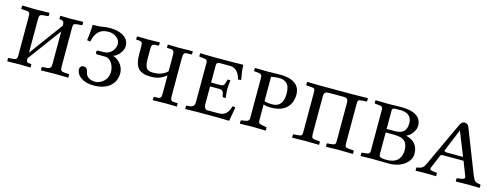

<svg xmlns="http://www.w3.org/2000/svg" viewBox="-20 -1003 4002 1542"><g transform="rotate(15 1981.5 -232.0)"><path d="M144 -460C101 -460 35 -462 35 -462L32 -460V-437C32 -434 34 -433 38 -433L68 -431C104 -429 106 -423 106 -380V-75C106 -40 104 -31 68 -29L37 -27C34 -27 32 -25 32 -22V0L33 2C33 2 101 0 144 0C176 0 225 2 225 2L226 0V-21C226 -25 224 -27 220 -27C186 -27 183 -36 183 -61V-63L389 -342V-77C389 -42 384 -31 348 -29L317 -27C314 -27 312 -25 312 -22V0V2C312 2 380 0 424 0C469 0 539 2 539 2L540 0V-21C540 -25 538 -27 534 -27L504 -29C468 -31 465 -40 465 -77V-382C465 -423 466 -428 504 -431L534 -433C538 -433 540 -435 540 -438V-460L539 -462C539 -462 469 -460 424 -460C396 -460 351 -462 351 -462L349 -460V-437C349 -434 351 -433 354 -433C388 -433 389 -414 389 -390L183 -110V-381C183 -423 186 -428 224 -431L254 -433C258 -433 260 -435 260 -438V-460L258 -462C258 -462 188 -460 144 -460Z M757 -22C706 -22 678 -47 673 -81C669 -114 646 -118 635 -118C617 -118 605 -103 605 -89C605 -35 660 10 751 10C896 10 934 -80 934 -135C934 -218 866 -257 840 -260C881 -271 920 -322 920 -361C920 -447 828 -470 765 -470C690 -470 718 -459 619 -459C618 -409 614 -370 608 -328L635 -323C649 -391 680 -438 759 -438C798 -438 854 -413 854 -359C854 -333 832 -270 757 -270H717C710 -270 702 -264 702 -254C702 -245 708 -238 717 -238H781C831 -238 859 -179 859 -133C859 -52 790 -22 757 -22Z M1305 -386V-256C1273 -225 1234 -213 1185 -213C1123 -213 1116 -247 1116 -325V-392C1116 -424 1123 -434 1156 -434H1171C1175 -434 1177 -436 1177 -439V-460L1176 -462L1074 -460L988 -462L987 -460V-438C987 -435 989 -434 992 -434H1000C1036 -434 1041 -425 1041 -387V-329C1041 -223 1076 -177 1174 -177C1234 -177 1266 -192 1305 -221V-76C1305 -37 1301 -28 1264 -28H1248C1244 -28 1242 -26 1242 -22V-1L1244 1C1244 1 1306 -1 1346 -1C1384 -1 1440 1 1440 1L1442 -1V-23C1442 -26 1440 -28 1437 -28H1420C1384 -28 1380 -38 1380 -76V-386C1380 -426 1387 -434 1420 -434H1446C1449 -434 1451 -436 1451 -439V-460L1450 -462L1337 -460L1245 -462L1243 -460V-438C1243 -435 1245 -434 1249 -434H1264C1300 -434 1305 -424 1305 -386Z M1787 0C1817 0 1876 2 1876 2L1878 0L1898 -115L1873 -118C1861 -66 1833 -34 1782 -34H1687C1669 -34 1658 -53 1658 -72V-225H1733C1759 -225 1768 -214 1772 -194L1777 -172C1777 -169 1779 -167 1784 -167H1801L1803 -169C1801 -192 1797 -213 1797 -238C1797 -262 1801 -290 1803 -312C1803 -314 1803 -315 1801 -315H1784C1780 -315 1778 -313 1778 -310L1772 -289C1768 -269 1761 -257 1733 -257H1658V-402C1658 -419 1668 -426 1687 -426H1767C1831 -426 1850 -373 1861 -336L1886 -340C1879 -378 1872 -417 1871 -460L1869 -462C1869 -462 1798 -460 1768 -460H1621C1591 -460 1513 -462 1513 -462L1512 -460V-437C1512 -436 1512 -434 1518 -433L1541 -431C1569 -429 1581 -425 1581 -402V-72C1581 -52 1572 -32 1541 -29L1518 -27C1513 -27 1512 -24 1512 -22V0L1513 2C1513 2 1582 0 1612 0Z M2111 -426C2126 -430 2157 -434 2171 -434C2226 -434 2267 -414 2267 -328C2267 -251 2236 -215 2176 -215C2156 -215 2131 -216 2111 -224ZM2035 -62C2035 -43 2024 -34 1993 -30L1972 -27C1968 -26 1966 -25 1966 -21V0L1967 2C1967 2 2042 0 2070 0C2101 0 2181 2 2181 2L2182 0V-21C2182 -25 2179 -26 2175 -27L2155 -30C2123 -35 2111 -40 2111 -62V-197C2129 -189 2149 -187 2174 -187C2316 -187 2345 -280 2345 -340C2345 -392 2319 -462 2177 -462C2140 -462 2100 -460 2072 -460C2043 -460 1984 -462 1969 -462L1967 -461V-439C1967 -437 1968 -434 1974 -434C2021 -431 2035 -429 2035 -398Z M2476 -384V-73C2476 -38 2475 -31 2437 -29L2406 -27C2403 -27 2401 -25 2401 -22V0L2402 2C2402 2 2483 0 2513 0C2543 0 2623 2 2623 2L2625 0V-21C2625 -25 2623 -27 2619 -27L2593 -29C2559 -32 2553 -35 2553 -73V-383C2553 -418 2573 -422 2593 -422H2715C2735 -422 2754 -419 2754 -383V-73C2754 -38 2753 -32 2715 -29L2688 -27C2684 -27 2682 -25 2682 -22V0L2684 2C2684 2 2760 0 2790 0C2821 0 2905 2 2905 2L2907 0V-21C2907 -25 2905 -27 2901 -27L2870 -29C2835 -31 2831 -35 2831 -73V-385C2831 -427 2833 -429 2870 -431L2901 -433C2905 -433 2907 -435 2907 -438V-460L2905 -462C2905 -462 2820 -460 2790 -460H2514C2484 -460 2403 -462 2403 -462L2401 -460V-437C2401 -434 2403 -433 2407 -433L2437 -431C2473 -429 2476 -427 2476 -384Z M3116 -411C3116 -435 3118 -437 3182 -437C3226 -437 3280 -424 3280 -351C3280 -291 3249 -262 3184 -262H3116ZM3116 -233H3184C3275 -233 3300 -197 3300 -132C3300 -88 3282 -22 3180 -22C3116 -22 3116 -35 3116 -59ZM2970 -21V2L3072 0C3072 0 3149 2 3205 2C3317 2 3384 -63 3384 -125C3384 -190 3352 -234 3282 -250C3322 -268 3354 -313 3354 -352C3354 -400 3328 -462 3183 -462C3155 -462 3072 -460 3072 -460C3072 -460 3004 -461 2970 -462V-438C2970 -436 2971 -434 2976 -434L2999 -432C3031 -429 3039 -425 3039 -401V-61C3039 -36 3030 -32 2999 -29L2976 -27C2971 -27 2970 -24 2970 -21Z M3586 -164C3588 -171 3595 -175 3608 -175H3779L3824 -59C3825 -55 3826 -51 3826 -48C3826 -35 3809 -32 3786 -29L3768 -27C3764 -27 3761 -24 3761 -21V0L3763 2C3763 2 3847 0 3875 0C3905 0 3958 2 3958 2L3961 0V-21C3961 -24 3960 -26 3953 -27C3920 -30 3908 -36 3891 -76L3745 -449C3738 -466 3726 -474 3705 -474C3696 -474 3680 -464 3673 -448L3497 -70C3480 -34 3458 -30 3433 -27C3430 -27 3427 -24 3427 -21V0L3429 2C3429 2 3474 0 3494 0C3513 0 3596 2 3596 2L3598 0V-21C3598 -24 3595 -27 3592 -27L3579 -28C3554 -30 3538 -33 3538 -46C3538 -49 3540 -54 3542 -59ZM3767 -204H3631C3611 -204 3611 -213 3611 -218L3687 -401H3688Z"/></g></svg>

Font: Linux Libertine O C
Style: Regular
Weight: 400
Designer: Philipp H. Poll
Foundry: Philipp H. Poll
Version: Version 4.0.3